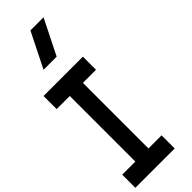

<svg xmlns="http://www.w3.org/2000/svg" viewBox="-397 -1272 1294 1294"><g transform="rotate(-45 250.0 -625.0)"><path d="M375 -875V-750H250V-125H375V0H0V-125H125V-750H0V-875ZM250 -1000H125L250 -1250H375Z"/></g></svg>

Font: CraftyPE
Style: Regular
Weight: 400
Designer: Erek Butcher
Foundry: Haunted Coop
Version: Version 0.018;April 4, 2024;FontCreator 15.0.0.2962 64-bit